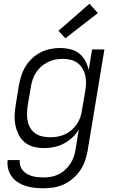

<svg xmlns="http://www.w3.org/2000/svg" viewBox="-20 -785 640 1028"><path d="M214 223Q189 223 165 220.5Q141 218 118.5 211Q96 204 76.5 191.5Q57 179 43.5 161Q30 143 24 120Q18 97 21 72H86Q84 88 88.5 102.5Q93 117 102.5 128Q112 139 125 146.5Q138 154 152.5 158Q167 162 182.5 163.5Q198 165 214 165Q234 165 254 161.5Q274 158 293.5 148.5Q313 139 329 124Q345 109 357 91Q369 73 375.5 53Q382 33 385 13L402 -92Q388 -68 367 -48.5Q346 -29 321 -16Q296 -3 269.5 2.5Q243 8 217 8Q188 8 160.5 1Q133 -6 112.5 -23Q92 -40 80 -64Q68 -88 62.5 -115Q57 -142 58.5 -170.5Q60 -199 65 -228L81 -328Q86 -354 94 -379.5Q102 -405 116.5 -429Q131 -453 152 -472.5Q173 -492 197.5 -504.5Q222 -517 248.5 -522.5Q275 -528 301 -528Q329 -528 356 -521.5Q383 -515 403.5 -499Q424 -483 436.5 -459.5Q449 -436 455 -410L473 -520H539L449 23Q444 50 435 76.5Q426 103 409.5 127Q393 151 370.5 170.5Q348 190 322 202Q296 214 268.5 218.5Q241 223 214 223ZM249 -50Q268 -50 288 -53.5Q308 -57 327 -65.5Q346 -74 362.5 -88Q379 -102 391 -119.5Q403 -137 409.5 -156Q416 -175 419 -195L436 -295Q440 -317 440.5 -338.5Q441 -360 436.5 -380.5Q432 -401 421.5 -418.5Q411 -436 395 -448Q379 -460 358 -465Q337 -470 315 -470Q296 -470 275.5 -466Q255 -462 236 -452.5Q217 -443 200.5 -428.5Q184 -414 172.5 -396Q161 -378 154.5 -358Q148 -338 145 -318L128 -218Q125 -197 124.5 -176Q124 -155 128.5 -135Q133 -115 143.5 -98Q154 -81 170.5 -70Q187 -59 207.5 -54.5Q228 -50 249 -50ZM330 -580 293 -620 459 -765 504 -715Z"/></svg>

Font: Iosevka SS04 Light Extended
Style: Italic
Weight: 300
Width: 7
Italic angle: -9°
Monospace: yes
Designer: Belleve Invis
Foundry: Belleve Invis
Version: Version 19.0.0; ttfautohint (v1.8.4)